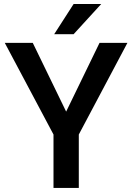

<svg xmlns="http://www.w3.org/2000/svg" viewBox="-20 -921 649 941"><path d="M3.4 0ZM304.2 -374 467.8 -710.9H604.5L366.2 -261.7V0H242.2V-261.7L3.4 -710.9H140.6ZM340.8 -901.4H476.1L340.8 -753.4H245.6Z"/></svg>

Font: Roboto Medium
Style: Regular
Weight: 500
Designer: Google
Version: Version 2.134; 2016; ttfautohint (v1.6)